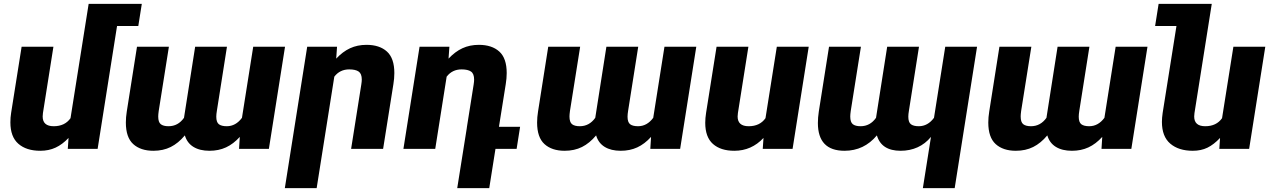

<svg xmlns="http://www.w3.org/2000/svg" viewBox="-20 -770 6577 993"><path d="M695.3 -635.7H585.4L484.9 0H330.6L334.5 -56.6Q302.7 -22.9 267.6 -6.6Q232.4 9.8 188.5 9.8Q116.2 9.8 75 -26.4Q33.7 -62.5 33.7 -137.2Q33.7 -163.1 37.6 -186.5L91.8 -528.3H256.3L202.1 -185.5Q200.7 -176.3 200.7 -167.5Q200.7 -117.2 257.8 -117.2Q315.4 -117.2 344.7 -158.7L438.5 -750H713.4Z M1231.4 -160.6 1289.6 -528.3H1454.1L1370.6 0H1216.3L1220.2 -62Q1187 -25.4 1148.9 -7.8Q1110.8 9.8 1063.5 9.8Q1013.2 9.8 980.5 -10.3Q947.8 -30.3 936 -69.8Q902.3 -29.3 863 -9.8Q823.7 9.8 773.4 9.8Q707 9.8 668.9 -24.9Q630.9 -59.6 630.9 -136.2Q630.9 -163.6 635.7 -193.4L688.5 -528.3H853.5L800.8 -195.8Q798.3 -177.7 798.3 -167.5Q798.3 -138.2 811.5 -127.7Q824.7 -117.2 851.6 -117.2Q900.9 -117.2 931.6 -160.6L989.3 -528.3H1153.8L1101.6 -196.8Q1098.6 -179.2 1098.6 -166.5Q1098.6 -137.7 1112.1 -127.4Q1125.5 -117.2 1152.8 -117.2Q1199.2 -117.2 1231.4 -160.6Z M1709 -373.5 1617.7 203.1H1453.1L1568.8 -528.3H1723.1L1718.8 -466.8Q1752.4 -502.9 1790.5 -520.5Q1828.6 -538.1 1875.5 -538.1Q1942.9 -538.1 1981.2 -503.4Q2019.5 -468.8 2019.5 -392.1Q2019.5 -364.7 2014.6 -335L1961.4 0H1795.9L1848.6 -333Q1851.1 -348.6 1851.1 -358.4Q1851.1 -388.7 1835 -399.9Q1818.8 -411.1 1786.1 -411.1Q1737.8 -411.1 1709 -373.5Z M2651.9 0H2542.5L2510.3 203.1H2344.7L2394 -106.4L2395 -114.3L2429.7 -333Q2432.1 -348.6 2432.1 -358.4Q2432.1 -388.7 2416 -399.9Q2399.9 -411.1 2367.2 -411.1Q2318.8 -411.1 2290 -373.5L2231 0H2066.4L2149.9 -528.3H2304.2L2299.8 -466.8Q2333.5 -502.9 2371.6 -520.5Q2409.7 -538.1 2456.5 -538.1Q2523.9 -538.1 2562.3 -503.4Q2600.6 -468.8 2600.6 -392.1Q2600.6 -364.7 2595.7 -335L2560.5 -114.3H2669.9Z M3358.4 -160.6 3416.5 -528.3H3581.1L3497.6 0H3343.3L3347.2 -62Q3314 -25.4 3275.9 -7.8Q3237.8 9.8 3190.4 9.8Q3140.1 9.8 3107.4 -10.3Q3074.7 -30.3 3063 -69.8Q3029.3 -29.3 2990 -9.8Q2950.7 9.8 2900.4 9.8Q2834 9.8 2795.9 -24.9Q2757.8 -59.6 2757.8 -136.2Q2757.8 -163.6 2762.7 -193.4L2815.4 -528.3H2980.5L2927.7 -195.8Q2925.3 -177.7 2925.3 -167.5Q2925.3 -138.2 2938.5 -127.7Q2951.7 -117.2 2978.5 -117.2Q3027.8 -117.2 3058.6 -160.6L3116.2 -528.3H3280.8L3228.5 -196.8Q3225.6 -179.2 3225.6 -166.5Q3225.6 -137.7 3239 -127.4Q3252.4 -117.2 3279.8 -117.2Q3326.2 -117.2 3358.4 -160.6Z M3924.8 0 3928.7 -56.6Q3866.7 9.8 3777.8 9.8Q3707 9.8 3667.2 -25.6Q3627.4 -61 3627.4 -134.8Q3627.4 -158.7 3631.8 -186.5L3686 -528.3H3850.6L3796.4 -185.5Q3794.9 -176.3 3794.9 -167.5Q3794.9 -117.2 3852.1 -117.2Q3909.7 -117.2 3939 -158.7L3997.6 -528.3H4162.6L4079.1 0Z M4810.5 -160.6 4868.7 -528.3H5033.2L4917.5 203.1H4752.9L4794.9 -62Q4765.6 -26.4 4725.8 -8.3Q4686 9.8 4637.7 9.8Q4538.6 9.8 4515.1 -69.8Q4448.7 9.8 4347.7 9.8Q4210 9.8 4210 -133.8Q4210 -162.1 4214.8 -193.4L4267.6 -528.3H4432.6L4379.9 -195.8Q4377.4 -177.7 4377.4 -167.5Q4377.4 -138.2 4390.6 -127.7Q4403.8 -117.2 4430.7 -117.2Q4480 -117.2 4510.7 -160.6L4568.4 -528.3H4732.9L4680.7 -196.8Q4677.7 -179.2 4677.7 -166.5Q4677.7 -137.7 4691.2 -127.4Q4704.6 -117.2 4731.9 -117.2Q4778.3 -117.2 4810.5 -160.6Z M5691.9 -160.6 5750 -528.3H5914.6L5831.1 0H5676.8L5680.7 -62Q5647.5 -25.4 5609.4 -7.8Q5571.3 9.8 5523.9 9.8Q5473.6 9.8 5440.9 -10.3Q5408.2 -30.3 5396.5 -69.8Q5362.8 -29.3 5323.5 -9.8Q5284.2 9.8 5233.9 9.8Q5167.5 9.8 5129.4 -24.9Q5091.3 -59.6 5091.3 -136.2Q5091.3 -163.6 5096.2 -193.4L5148.9 -528.3H5314L5261.2 -195.8Q5258.8 -177.7 5258.8 -167.5Q5258.8 -138.2 5272 -127.7Q5285.2 -117.2 5312 -117.2Q5361.3 -117.2 5392.1 -160.6L5449.7 -528.3H5614.3L5562 -196.8Q5559.1 -179.2 5559.1 -166.5Q5559.1 -137.7 5572.5 -127.4Q5585.9 -117.2 5613.3 -117.2Q5659.7 -117.2 5691.9 -160.6Z M6523.9 -528.3 6440.4 0H6286.1L6290 -56.6Q6257.8 -22.5 6224.9 -6.3Q6191.9 9.8 6148.9 9.8Q6075.7 9.8 6032.5 -27.1Q5989.3 -64 5989.3 -139.6Q5989.3 -160.2 5993.2 -186.5L6064.5 -635.7H5954.1L5972.2 -750H6247.1L6229 -635.7L6157.7 -185.5Q6156.2 -176.3 6156.2 -167.5Q6156.2 -117.2 6213.4 -117.2Q6271 -117.2 6300.3 -158.7L6358.9 -528.3Z"/></svg>

Font: Mardoto Black
Style: Italic
Weight: 900
Italic angle: -12°
Designer: Christian Robertson, Vahan Hovhannisyan
Foundry: Google
Version: Version 1.000